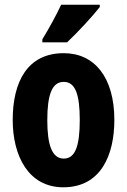

<svg xmlns="http://www.w3.org/2000/svg" viewBox="-20 -786 541 816"><path d="M404 -756V-766H240C219 -722 193 -673 160 -619V-606H265C313 -651 377 -721 404 -756ZM466 -276C466 -458 381 -560 251 -560C97 -560 34 -439 34 -276C34 -125 100 10 249 10C410 10 466 -129 466 -276ZM181 -275C181 -386 202 -438 251 -438C300 -438 319 -385 319 -276C319 -166 300 -112 251 -112C202 -112 181 -168 181 -275Z"/></svg>

Font: Noto Sans Lao UI ExtCond ExtBd
Style: Regular
Weight: 800
Width: 2
Designer: Monotype Design Team
Foundry: Monotype Imaging Inc.
Version: Version 2.000